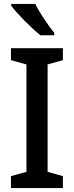

<svg xmlns="http://www.w3.org/2000/svg" viewBox="-20 -960 378 980"><path d="M160 -940H37V-931C65 -892 142 -815 186 -780H257V-792C227 -829 182 -895 160 -940ZM301 0V-61L223 -83V-631L301 -653V-714H36V-653L115 -631V-83L36 -61V0Z"/></svg>

Font: Noto Sans Bengali SemiCondensed Medium
Style: Regular
Weight: 500
Width: 4
Designer: Joana Ranito - Universal Thirst; Jelle Bosma - Monotype Design Team
Foundry: Universal Thirst ehf.
Version: Version 3.000